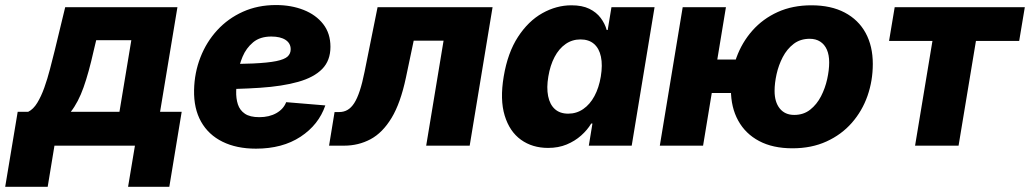

<svg xmlns="http://www.w3.org/2000/svg" viewBox="-74 -569 4023 750"><path d="M-53.7 160.6 -4.9 -132.3H36.1Q56.2 -142.1 71.5 -167.2Q86.9 -192.4 99.1 -226.6Q111.3 -260.7 121.1 -298.6Q130.9 -336.4 139.6 -371.1L180.7 -541H619.1L551.3 -132.3H635.7L587.4 160.6H426.3L453.1 0H138.7L112.3 160.6ZM202.6 -132.3H392.6L439 -412.1H301.8L292 -371.1Q272.9 -285.6 252.4 -227.8Q231.9 -169.9 202.6 -132.3Z M925.8 11.7Q850.1 11.7 795.2 -15.4Q740.2 -42.5 711.4 -93.8Q682.6 -145 684.1 -217.3Q685.5 -285.2 709 -345.2Q732.4 -405.3 774.7 -451.2Q816.9 -497.1 875 -523.2Q933.1 -549.3 1003.9 -549.3Q1063.5 -549.3 1111.8 -530.3Q1160.2 -511.2 1188.5 -474.9Q1216.8 -438.5 1216.8 -386.2Q1216.8 -332.5 1184.6 -299.6Q1152.3 -266.6 1090.8 -249.3Q1029.3 -231.9 941.7 -226.1Q854 -220.2 742.7 -220.2L758.8 -318.4Q854.5 -318.4 913.8 -321Q973.1 -323.7 1005.1 -330.3Q1037.1 -336.9 1049.3 -348.1Q1061.5 -359.4 1061.5 -376.5Q1061.5 -399.9 1041.5 -413.1Q1021.5 -426.3 985.8 -426.3Q941.9 -426.3 914.8 -403.8Q887.7 -381.3 873.5 -347.4Q859.4 -313.5 854.2 -277.3Q849.1 -241.2 848.6 -213.4Q847.7 -184.6 855.2 -161.4Q862.8 -138.2 882.6 -124.8Q902.3 -111.3 939 -111.3Q977.5 -111.3 1005.4 -127Q1033.2 -142.6 1043.9 -169.9L1196.8 -157.2Q1170.9 -81.5 1100.1 -34.9Q1029.3 11.7 925.8 11.7Z M1211.4 0 1232.9 -131.3H1251Q1269 -131.3 1283.4 -139.6Q1297.9 -147.9 1309.6 -166Q1321.3 -184.1 1331.3 -214.4Q1341.3 -244.6 1350.1 -288.6L1400.9 -541H1850.1L1760.7 0H1590.8L1658.7 -410.2H1542L1511.7 -266.1Q1490.7 -166.5 1455.6 -108.4Q1420.4 -50.3 1373.3 -25.1Q1326.2 0 1270 0Z M2066.9 8.8Q2005.4 8.8 1960.9 -23.2Q1916.5 -55.2 1897.5 -117.4Q1878.4 -179.7 1893.6 -270Q1909.2 -363.3 1949.5 -425Q1989.7 -486.8 2044.7 -517.6Q2099.6 -548.3 2158.2 -548.3Q2200.2 -548.3 2228 -534.7Q2255.9 -521 2272.5 -498.8Q2289.1 -476.6 2295.9 -451.7H2299.8L2314.5 -541H2482.9L2393.6 0H2226.1L2240.2 -86.4H2235.4Q2220.2 -61 2196 -39.6Q2171.9 -18.1 2139.6 -4.6Q2107.4 8.8 2066.9 8.8ZM2145.5 -125Q2178.2 -125 2204.3 -143.1Q2230.5 -161.1 2248 -193.6Q2265.6 -226.1 2272.9 -270Q2280.3 -314.9 2273.4 -347.4Q2266.6 -379.9 2246.3 -397.5Q2226.1 -415 2193.4 -415Q2161.1 -415 2135.3 -397Q2109.4 -378.9 2092.3 -346.4Q2075.2 -314 2067.9 -270Q2060.5 -226.6 2067.1 -193.6Q2073.7 -160.6 2093.5 -142.8Q2113.3 -125 2145.5 -125Z M2503.4 0 2592.8 -541H2761.7L2672.4 0ZM2657.7 -205.6 2679.7 -336.4H2841.3L2819.8 -205.6ZM3021.5 10.3Q2944.8 10.3 2891.4 -18.1Q2837.9 -46.4 2809.6 -97.9Q2781.2 -149.4 2781.2 -218.3Q2781.2 -284.7 2802.7 -344Q2824.2 -403.3 2865 -449.5Q2905.8 -495.6 2963.9 -522Q3022 -548.3 3095.7 -548.3Q3171.9 -548.3 3225.6 -520Q3279.3 -491.7 3307.4 -440.2Q3335.4 -388.7 3335.4 -319.3Q3335.4 -253.9 3314.7 -194.6Q3293.9 -135.3 3253.4 -89.1Q3212.9 -43 3154.5 -16.4Q3096.2 10.3 3021.5 10.3ZM3028.3 -120.1Q3064.9 -120.1 3090.8 -140.6Q3116.7 -161.1 3133.1 -192.9Q3149.4 -224.6 3157.2 -260Q3165 -295.4 3165 -325.2Q3165 -354.5 3156 -375Q3147 -395.5 3129.9 -406.5Q3112.8 -417.5 3088.9 -417.5Q3052.2 -417.5 3026.1 -397.5Q3000 -377.4 2983.6 -345.9Q2967.3 -314.5 2959.5 -279.3Q2951.7 -244.1 2951.7 -213.9Q2951.7 -170.4 2971.9 -145.3Q2992.2 -120.1 3028.3 -120.1Z M3500.5 0 3568.4 -409.2H3398.9L3420.9 -541H3929.2L3907.2 -409.2H3738.3L3670.4 0Z"/></svg>

Font: Inter 17pt ExtraBold
Style: Italic
Weight: 800
Italic angle: -9.3988°
Version: Version 4.001;git-66647c0bb